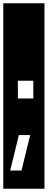

<svg xmlns="http://www.w3.org/2000/svg" viewBox="-32 -937 291 1170"><path d="M-12 -917H239V213H-12ZM77 -337H171V-445H77ZM152 -114H83L30 102H99Z"/></svg>

Font: Zilla Slab Highlight
Style: Regular
Weight: 400
Designer: Typotheque Type Foundry
Foundry: Typotheque type foundry
Version: Version 1.1; 2017; ttfautohint (v1.6)